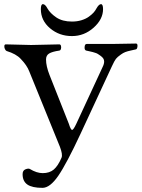

<svg xmlns="http://www.w3.org/2000/svg" viewBox="-20 -866 683 926"><path d="M209 -825Q222 -802 251.5 -782Q281 -762 327 -762Q352 -762 373 -768.5Q394 -775 408.5 -785.5Q423 -796 431.5 -805.5Q440 -815 445 -825Q457 -846 467 -846Q477 -846 477 -822Q477 -773 431.5 -732.5Q386 -692 327 -692Q266 -692 221.5 -729.5Q177 -767 177 -822Q177 -846 187 -846Q198 -846 209 -825ZM269 -158 121 -522Q110 -551 80 -582Q58 -606 12 -620Q7 -622 3.5 -630Q0 -638 1 -645Q2 -652 8 -652Q32 -652 69.5 -650.5Q107 -649 130 -649Q157 -649 197.5 -650.5Q238 -652 266 -652Q272 -652 274 -645Q276 -638 274 -630.5Q272 -623 266 -622Q232 -617 217 -608Q202 -599 202 -579Q202 -547 219 -504L312 -269Q321 -240 327.5 -239.5Q334 -239 348 -269L475 -543Q490 -573 474 -589Q468 -595 462 -599Q456 -603 451.5 -606Q447 -609 438.5 -611.5Q430 -614 427 -615Q424 -616 412 -618.5Q400 -621 396 -622Q387 -624 388 -639Q389 -654 398 -654H520Q543 -654 578.5 -655Q614 -656 636 -656Q644 -656 643 -643Q642 -630 636 -628Q628 -626 611.5 -622.5Q595 -619 584.5 -615Q574 -611 563 -603Q546 -591 539 -582Q532 -573 520 -547L369 -222Q301 -76 261 -18Q221 40 185 40Q135 40 112 24Q89 8 89 -26Q89 -44 103 -49.5Q117 -55 124 -51Q157 -31 186 -31Q219 -31 239.5 -48.5Q260 -66 277 -106Q283 -121 269 -158Z"/></svg>

Font: EB Garamond
Style: SC
Weight: 400
Version: Version 000.010